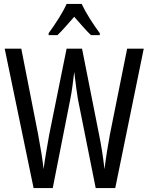

<svg xmlns="http://www.w3.org/2000/svg" viewBox="-20 -963 759 983"><path d="M716 -714 570 0H470L379 -455Q376 -473 371 -508.5Q366 -544 360 -595Q356 -563 351.5 -526.5Q347 -490 340 -456L250 0H152L4 -714H89L175 -276Q185 -223 192.5 -176Q200 -129 203 -97Q209 -141 217 -187.5Q225 -234 232 -274L321 -714H400L487 -275Q495 -236 502 -192.5Q509 -149 515 -97Q521 -146 528.5 -192Q536 -238 543 -276L631 -714ZM398 -943Q414 -909 440 -867.5Q466 -826 491 -793V-783H446Q425 -803 404 -827Q383 -851 360 -877Q337 -851 314.5 -825.5Q292 -800 274 -783H229V-793Q256 -830 281.5 -870.5Q307 -911 321 -943Z"/></svg>

Font: Noto Sans Bengali ExtraCondensed
Style: Regular
Weight: 400
Width: 2
Designer: Jelle Bosma - Monotype Design Team
Foundry: Monotype Imaging Inc.
Version: Version 2.003; ttfautohint (v1.8.4.7-5d5b)